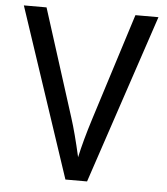

<svg xmlns="http://www.w3.org/2000/svg" viewBox="-52 -760 703 807"><g transform="rotate(5 300.0 -357.0)"><path d="M486.8 -713.9H584L345.2 0H253.9L16.1 -713.9H111.8L255.9 -261.2Q275.9 -199.2 298.8 -98.1Q314 -168.9 344.2 -264.2Z"/></g></svg>

Font: Droid Sans Mono
Style: Regular
Weight: 400
Monospace: yes
Foundry: Ascender Corporation
Version: Version 1.00 build 112